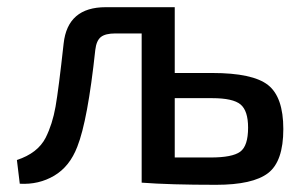

<svg xmlns="http://www.w3.org/2000/svg" viewBox="-20 -508 849 534"><path d="M466 -305H570Q683 -305 725.5 -271.5Q768 -238 768 -149Q768 -59 725.5 -26.5Q683 6 581 6Q452 6 374 0V-415H301Q273 -415 260.5 -405Q248 -395 245 -369Q224 -173 195 -100Q174 -45 131 -19.5Q88 6 35 3L27 -63Q85 -82 107 -125Q126 -163 134.5 -211.5Q143 -260 157 -387Q168 -488 274 -488H466ZM466 -70H566Q626 -70 648 -86Q670 -102 670 -153Q670 -200 649 -217.5Q628 -235 570 -235H466Z"/></svg>

Font: Exo 2.0 Medium
Style: Regular
Weight: 500
Designer: Natanael Gama
Version: Version 1.001;PS 001.001;hotconv 1.0.70;makeotf.lib2.5.58329